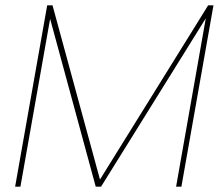

<svg xmlns="http://www.w3.org/2000/svg" viewBox="-20 -704 837 724"><path d="M37 0 158 -684H178L357 -27L765 -684H785L664 0H644L756 -635L361 0H341L169 -633L57 0Z"/></svg>

Font: Poppins Thin
Style: Italic
Weight: 250
Italic angle: -10°
Designer: Ninad Kale (Devanagari), Jonny Pinhorn (Latin)
Foundry: Indian Type Foundry
Version: Version 3.200;PS 1.000;hotconv 16.6.54;makeotf.lib2.5.65590